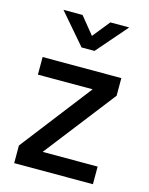

<svg xmlns="http://www.w3.org/2000/svg" viewBox="-111 -803 678 874"><g transform="rotate(15 227.5 -366.0)"><path d="M42 0ZM42 -83 300 -417H42V-500H413V-417L154 -83H413V0H42ZM168 -732 234 -651 299 -732H388L263 -588H202L78 -732Z"/></g></svg>

Font: Cairo SemiBold
Style: Regular
Weight: 600
Designer: Mohamed Gaber, the designers of Titillium
Foundry: Kief Type Foundry
Version: Version 2.009; ttfautohint (v1.5.33-1714) -l 8 -r 50 -G 200 